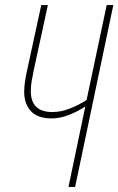

<svg xmlns="http://www.w3.org/2000/svg" viewBox="-20 -734 465 754"><path d="M249 0H275L425 -714H399L320 -341Q290 -322 255 -308Q220 -294 186 -294Q101 -294 101 -376Q101 -396 104 -413Q107 -430 112 -456L168 -714H142L86 -456Q75 -407 75 -373Q75 -326 101.5 -297.5Q128 -269 183 -269Q216 -269 251.5 -283Q287 -297 315 -316Z"/></svg>

Font: Noto Sans Display Condensed Thin
Style: Italic
Weight: 250
Width: 3
Italic angle: -12°
Designer: Monotype Design Team
Foundry: Monotype Imaging Inc.
Version: Version 1.900